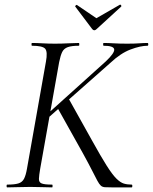

<svg xmlns="http://www.w3.org/2000/svg" viewBox="-20 -811 662 831"><path d="M11.4 0Q8.4 0 8.4 -6Q8.4 -12 11.4 -12Q42.4 -12 59.2 -17Q76 -22 83.9 -37Q91.8 -52 96.8 -81L178.8 -544Q186.8 -587 175.6 -600Q164.4 -613 118.4 -613Q116.4 -613 116.4 -619Q116.4 -625 118.4 -625Q139 -625 164.1 -623.5Q189.2 -622 217.8 -622Q247.4 -622 274.5 -623.5Q301.6 -625 321.2 -625Q323.2 -625 323.2 -619Q323.2 -613 321.2 -613Q290.2 -613 273.4 -607Q256.6 -601 249.2 -586Q241.8 -571 236 -542L154 -81Q149 -52 148.5 -37Q148 -22 160.4 -17Q172.8 -12 205.4 -12Q207.6 -12 207.6 -6Q207.6 0 205.4 0Q184.4 0 163 -1Q141.6 -2 110.8 -2Q82.2 -2 56.6 -1Q31 0 11.4 0ZM464.6 0Q444.8 0 434 -0.7Q423.2 -1.4 416.3 -7.6Q409.4 -13.8 401.2 -29.1Q393 -44.4 378.6 -72.9Q364.2 -101.4 338.6 -148L227 -347.6L276 -386.2L378.6 -202.4Q416.8 -133.4 441.5 -94.4Q466.2 -55.4 483.6 -38.2Q501 -21 516 -16.5Q531 -12 549.8 -12Q552.8 -12 552.8 -6Q552.8 0 549.8 0Q516 0 495.4 0Q474.8 0 464.6 0ZM152 -287.6 437.4 -544.8Q476.4 -581.6 474.3 -597.3Q472.2 -613 428.4 -613Q426.4 -613 426.4 -619Q426.4 -625 428.4 -625Q448.4 -625 472.4 -623.5Q496.4 -622 530.4 -622Q563.2 -622 582.3 -623.5Q601.4 -625 618.8 -625Q621.8 -625 621.8 -619Q621.8 -613 618.8 -613Q587.8 -613 544.9 -596.8Q502 -580.6 457.6 -538.8L173.8 -288ZM379.2 -685 305.6 -782.6Q304.6 -784.6 308 -787.7Q311.4 -790.8 312.8 -789.6L397.2 -732.2L498.6 -790.4Q501.4 -792.2 504 -788.4Q506.6 -784.6 504.6 -782.6L398 -685Q387.8 -674.8 379.2 -685Z"/></svg>

Font: Cormorant Garamond Light
Style: Italic
Weight: 300
Italic angle: -10°
Designer: Christian Thalmann (Catharsis Fonts)
Foundry: Catharsis Fonts
Version: Version 4.001